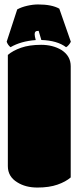

<svg xmlns="http://www.w3.org/2000/svg" viewBox="-20 -842 356 871"><path d="M300.8 -541.5Q300.8 -588.4 258.8 -615.2Q219.7 -638.7 166.5 -638.7Q113.3 -638.7 75.7 -625.5Q38.1 -612.3 15.6 -592.8V-88.4Q15.6 -41 58.1 -15.1Q95.7 8.8 149.4 8.8Q203.1 8.8 240.7 -4.4Q278.3 -17.6 300.8 -37.1ZM152.8 -821.8Q129.4 -821.8 103 -815.7Q76.7 -809.6 58.1 -799.3L10.3 -652.8Q15.6 -637.7 27.8 -627.9Q74.7 -655.3 142.1 -660.2Q137.2 -678.7 137.2 -686.8Q137.2 -694.8 141.1 -698.5Q145 -702.1 155.3 -702.1Q162.1 -677.7 167.5 -660.6Q239.7 -658.2 279.8 -627.9Q286.1 -630.9 292.7 -639.2Q299.3 -647.5 301.3 -652.8L249 -802.7Q214.8 -821.8 152.8 -821.8Z"/></svg>

Font: Friends & Family
Style: Regular
Weight: 400
Designer: Sarang Kulkarni, Maithili Shingre, Noopur Datye
Foundry: Ek Type
Version: Version 1.000;hotconv 1.0.117;makeotfexe 2.5.65602